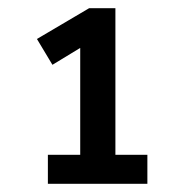

<svg xmlns="http://www.w3.org/2000/svg" viewBox="-20 -733 428 472"><path d="M342.3 -281.2V-352.5H263.7V-712.9H199.2L70.8 -637.2L108.9 -573.7L177.2 -615.2V-352.5H97.7V-281.2Z"/></svg>

Font: Winston
Style: Regular
Weight: 400
Designer: Vernon Adams, Kim Jin-seong, David Berlow, Cristiano Sobral
Foundry: The Winston Project Authors
Version: Version 3.004